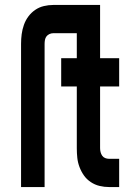

<svg xmlns="http://www.w3.org/2000/svg" viewBox="-20 -755 540 775"><path d="M65 0V-578Q65 -598 67.5 -617Q70 -636 76.5 -654.5Q83 -673 94.5 -688.5Q106 -704 122 -715Q138 -726 157 -730.5Q176 -735 195 -735H344V-621H195Q187 -621 179.5 -617.5Q172 -614 167.5 -608Q163 -602 161.5 -594Q160 -586 160 -578V0ZM420 0Q401 0 382 -4.5Q363 -9 346.5 -20Q330 -31 319 -46.5Q308 -62 301 -80.5Q294 -99 292 -118Q290 -137 290 -157V-406H227V-520H290V-735H384V-520H461V-406H384V-157Q384 -149 386 -141Q388 -133 392.5 -126.5Q397 -120 404.5 -117Q412 -114 420 -114H461V0Z"/></svg>

Font: Iosevka Curly Heavy
Style: Regular
Weight: 900
Monospace: yes
Designer: Belleve Invis
Foundry: Belleve Invis
Version: Version 22.1.2; ttfautohint (v1.8.4)